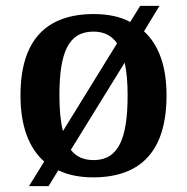

<svg xmlns="http://www.w3.org/2000/svg" viewBox="-20 -596 639 656"><path d="M131 -44 79 40H146L179 -14C213 2 253 10 298 10C463 10 549 -82 549 -270C549 -371 522 -443 472 -489L525 -576H459L425 -521C391 -539 349 -548 301 -548C136 -548 50 -457 50 -270C50 -165 79 -90 131 -44ZM380 -448 195 -148C187 -180 183 -221 183 -270C183 -415 213 -488 299 -488C335 -488 361 -475 380 -448ZM300 -49C266 -49 241 -60 222 -84L406 -382C413 -351 416 -314 416 -270C416 -125 386 -49 300 -49Z"/></svg>

Font: Noto Serif SemiBold
Style: Regular
Weight: 600
Designer: Monotype Design Team
Foundry: Monotype Imaging Inc.
Version: Version 2.013